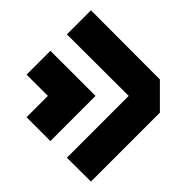

<svg xmlns="http://www.w3.org/2000/svg" viewBox="-20 -470 374 370"><path d="M77.1 -198.2 31.2 -244.1 72.3 -285.2 31.2 -326.2 77.1 -372.1 164.1 -285.2ZM288.1 -252.9 155.3 -120.1 108.9 -166 228 -285.2 108.9 -403.8 155.3 -450.2 288.1 -316.9Z"/></svg>

Font: Aubrey
Style: Regular
Weight: 400
Designer: Gayaneh Bagdasaryan | Cyreal.org
Foundry: Gayaneh Bagdasaryan | Cyreal.org
Version: Version 1.000